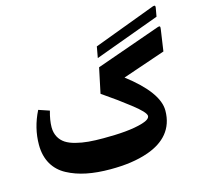

<svg xmlns="http://www.w3.org/2000/svg" viewBox="-116 -951 1135 1079"><g transform="rotate(-15 452.0 -412.0)"><path d="M855 -562.5 873 -686C873.5 -689.9 874 -693.4 874 -695.8C874 -703.6 872.1 -704.6 868.2 -704.6C865.7 -704.6 862.8 -704.1 858.4 -702.6L482.9 -570.3L452.1 -424.3C486.8 -400.4 514.6 -380.4 536.1 -365.2C557.1 -349.6 580.1 -332.5 604.5 -313.5C653.3 -275.9 677.2 -250 677.7 -235.8C677.7 -222.2 663.1 -210.9 633.8 -202.1C574.7 -184.1 496.1 -178.7 403.8 -178.7C338.9 -178.7 291 -182.1 244.6 -194.3C221.2 -200.2 202.1 -208 187 -217.8C157.2 -237.3 137.7 -270 137.7 -313C137.7 -339.8 142.6 -371.1 152.8 -406.7L90.3 -427.7C59.1 -365.7 43.5 -302.2 43.5 -236.3C43.5 -149.9 81.5 -86.4 147.9 -51.3C214.4 -15.6 295.4 0 397.5 0C481.9 0 554.2 -9.3 620.1 -32.7C716.3 -66.9 779.8 -132.3 779.8 -239.7C779.8 -309.6 721.7 -389.2 606 -477.5ZM877 -811C877.4 -813 877.4 -814.9 877.4 -816.4C877.4 -822.8 875 -824.2 871.1 -824.2C869.1 -824.2 866.7 -823.7 864.3 -823.2L501 -687L489.3 -622.1L868.2 -761.2Z"/></g></svg>

Font: Sahel
Style: Bold
Weight: 700
Foundry: Saber Rastikerdar (saber.rastikerdar@gmail.com)
Version: Version 3.4.0